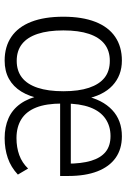

<svg xmlns="http://www.w3.org/2000/svg" viewBox="121 -658 545 827"><g transform="rotate(90 393.5 -244.5)"><path d="M241 8Q181 8 138.5 -21Q96 -50 74 -106.5Q52 -163 52 -245Q52 -326 74 -382.5Q96 -439 138.5 -468Q181 -497 241 -497Q305 -497 348.5 -456.5Q392 -416 407 -337H393Q409 -413 453.5 -455Q498 -497 567 -497Q622 -497 660 -470Q698 -443 718 -391.5Q738 -340 738 -266V-231H412V-277H701L685 -260Q685 -323 672.5 -364.5Q660 -406 634 -427Q608 -448 566 -448Q523 -448 491 -426Q459 -404 442.5 -360Q426 -316 426 -250V-239Q426 -171 443 -128Q460 -85 493.5 -64Q527 -43 575 -43Q615 -43 648 -55Q681 -67 706 -93L732 -49Q700 -19 660.5 -5.5Q621 8 575 8Q527 8 489.5 -8.5Q452 -25 427 -60Q402 -95 391 -148H405Q396 -99 374.5 -64Q353 -29 319.5 -10.5Q286 8 241 8ZM242 -44Q285 -44 314 -66.5Q343 -89 358 -134Q373 -179 373 -245Q373 -311 358 -355.5Q343 -400 314.5 -422.5Q286 -445 242 -445Q199 -445 170 -422.5Q141 -400 126 -355.5Q111 -311 111 -245Q111 -179 126 -134Q141 -89 170 -66.5Q199 -44 242 -44Z"/></g></svg>

Font: Nunito Sans 10pt Condensed Light
Style: Regular
Weight: 300
Width: 3
Designer: Vernon Adams
Foundry: Vernon Adams
Version: Version 3.101;gftools[0.9.27]